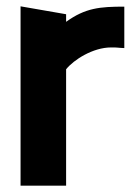

<svg xmlns="http://www.w3.org/2000/svg" viewBox="-20 -587 421 607"><path d="M45 0H189V-368C213 -398 274 -437 331 -437C358 -437 347 -436 373 -435V-566C296 -566 250 -562 189 -518V-542L45 -567Z"/></svg>

Font: All Genders v4
Style: Bold
Weight: 700
Designer: Rassam Alawdi
Foundry: Rassam Art
Version: Version 3.100;FEAKit 1.0